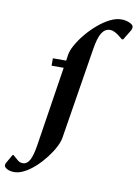

<svg xmlns="http://www.w3.org/2000/svg" viewBox="-229 -817 805 1125"><g transform="rotate(10 174.0 -255.0)"><path d="M-64 240Q-90 240 -107 230.5Q-124 221 -124 209Q-124 201 -118 192L-90 143H-84L-55 168Q-42 180 -23 180Q2 180 17.5 151.5Q33 123 43 58L116 -412H44V-456H123L128 -490Q132 -517 151 -551Q170 -585 199 -620Q228 -655 262.5 -684.5Q297 -714 332.5 -732Q368 -750 400 -750Q415 -750 426.5 -747.5Q438 -745 447 -741Q474 -731 472 -713Q472 -704 466 -695L430 -636H422L401 -653Q370 -678 346 -678Q316 -678 297 -648.5Q278 -619 267 -548L180 -7Q176 18 159 50.5Q142 83 116 116.5Q90 150 59.5 178Q29 206 -3 223Q-35 240 -64 240Z"/></g></svg>

Font: Spectral SC
Style: Bold Italic
Weight: 700
Italic angle: -10°
Designer: Jean-Baptiste Levee
Foundry: Production Type
Version: Version 2.001